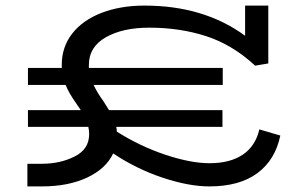

<svg xmlns="http://www.w3.org/2000/svg" viewBox="-20 -654 1057 687"><path d="M983 -169Q965 -82 901 -34.5Q837 13 729 13Q656 13 562.5 -18Q469 -49 385 -105Q359 -50 291.5 -18.5Q224 13 130 13H78V-68H130Q195 -68 247 -94Q299 -120 299 -174Q299 -188 296 -200H80V-260H269L254 -282Q225 -323 215 -350H80V-411H201V-422Q201 -486 238.5 -534Q276 -582 343.5 -608Q411 -634 497 -634Q710 -634 857 -526V-634H940V-427L893 -419Q812 -494 718 -524.5Q624 -555 514 -555Q419 -555 358.5 -520.5Q298 -486 298 -422V-411H777V-350H315Q328 -322 350 -292Q368 -264 370 -260H776V-200H396Q398 -190 398 -183Q482 -130 572.5 -100Q663 -70 730 -70Q803 -70 848.5 -100.5Q894 -131 908 -191Z"/></svg>

Font: BioRhyme Expanded
Style: Regular
Weight: 400
Width: 7
Designer: Aoife Mooney
Foundry: Aoife Mooney Type
Version: Version 1.001